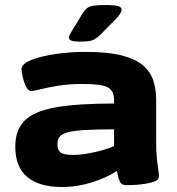

<svg xmlns="http://www.w3.org/2000/svg" viewBox="-20 -738 705 766"><path d="M227 8Q136 8 88.5 -32Q41 -72 41 -153Q41 -219 78 -256.5Q115 -294 201 -309.5Q287 -325 435 -325V-339Q435 -377 409 -390Q383 -403 310 -403Q254 -403 212 -396Q170 -389 143 -382Q116 -375 104 -375Q93 -375 84.5 -391.5Q76 -408 71 -429Q66 -450 66 -463Q66 -478 88 -490.5Q110 -503 147 -512Q184 -521 229 -526Q274 -531 321 -531Q409 -531 464.5 -517Q520 -503 550 -477.5Q580 -452 591.5 -417Q603 -382 603 -340V-175Q603 -130 606 -103Q609 -76 611.5 -60.5Q614 -45 614 -34Q614 -22 599.5 -15.5Q585 -9 564 -5.5Q543 -2 521.5 -0.5Q500 1 486 1Q465 1 458.5 -13Q452 -27 446 -56Q408 -30 348.5 -11Q289 8 227 8ZM271 -120Q299 -120 332.5 -126Q366 -132 394.5 -140.5Q423 -149 435 -155V-222Q359 -222 314 -219Q269 -216 246.5 -209Q224 -202 216.5 -191Q209 -180 209 -163Q209 -139 222 -129.5Q235 -120 271 -120ZM301 -572Q274 -572 264.5 -576Q255 -580 255 -589Q255 -594 258.5 -600Q262 -606 267 -615L311 -687Q319 -699 328 -706Q337 -713 354.5 -715.5Q372 -718 406 -718Q436 -718 450.5 -714Q465 -710 465 -699Q465 -685 440 -660L383 -602Q365 -584 350 -578Q335 -572 301 -572Z"/></svg>

Font: Asap Expanded ExtraBold
Style: Regular
Weight: 800
Width: 7
Designer: Pablo Cosgaya
Foundry: Omnibus-Type
Version: Version 3.001; ttfautohint (v1.8.4.7-5d5b)